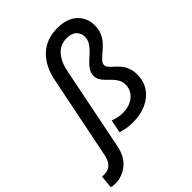

<svg xmlns="http://www.w3.org/2000/svg" viewBox="-376 -891 1224 1224"><g transform="rotate(-45 236.0 -278.5)"><path d="M-70.8 203.6Q-79.1 203.6 -89.1 202.6Q-99.1 201.7 -108.4 199.7L-99.6 111.3Q-92.8 111.8 -88.9 112.1Q-85 112.3 -81.5 112.3Q-49.3 112.3 -31 98.4Q-12.7 84.5 -3.9 65.2Q4.9 45.9 7.8 31.2L123 -539.1Q143.6 -641.6 206.3 -700.7Q269 -759.8 367.7 -759.8Q454.1 -759.8 502 -715.6Q549.8 -671.4 549.8 -602.5Q549.8 -563.5 535.9 -533.9Q522 -504.4 501.5 -482.9Q481 -461.4 460.4 -444.6Q439.9 -427.7 426 -412.8Q412.1 -397.9 412.1 -382.3Q412.1 -368.7 422.9 -356.2Q433.6 -343.8 449.7 -329.8Q465.8 -315.9 481.9 -297.1Q498 -278.3 508.8 -252Q519.5 -225.6 519.5 -188.5Q519.5 -129.4 489.5 -85.4Q459.5 -41.5 406.7 -17.1Q354 7.3 284.7 7.3Q256.8 7.3 230.2 2.9Q203.6 -1.5 179.2 -9.3L196.8 -98.6Q210.4 -91.8 233.2 -86.4Q255.9 -81.1 281.2 -81.1Q322.8 -81.1 354.2 -95.9Q385.7 -110.8 403.6 -136.5Q421.4 -162.1 421.4 -194.8Q421.4 -221.7 410.6 -241.5Q399.9 -261.2 384.3 -277.1Q368.7 -293 353 -308.1Q337.4 -323.2 326.7 -340.6Q315.9 -357.9 315.9 -380.4Q315.9 -406.2 329.8 -427.5Q343.8 -448.7 364.3 -467.5Q384.8 -486.3 405.3 -505.6Q425.8 -524.9 439.7 -546.9Q453.6 -568.8 453.6 -596.7Q453.6 -627.9 431.6 -649.9Q409.7 -671.9 365.2 -671.9Q306.6 -671.9 270.5 -631.3Q234.4 -590.8 220.7 -523.9L106.4 44.4Q90.8 123.5 40.5 163.6Q-9.8 203.6 -70.8 203.6Z"/></g></svg>

Font: Reddit Sans Medium
Style: Italic
Weight: 500
Italic angle: -11.25°
Designer: Stephen Hutchings
Version: Version 1.013